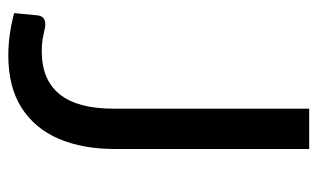

<svg xmlns="http://www.w3.org/2000/svg" viewBox="-171 -585 764 462"><g transform="rotate(90 211.0 -354.0)"><path d="M113 8Q64.5 8 11.5 -6L17 -62.5Q19 -81 39 -81Q46.5 -81 56.5 -78Q65 -76 76.2 -74.2Q87.5 -72.5 103 -72.5Q241.5 -72.5 241.5 -245V-716H338.5V-247.5Q338.5 -171 314 -113.5Q289.5 -56 239.5 -24Q189.5 8 113 8Z"/></g></svg>

Font: Verano Sans
Style: Regular
Weight: 400
Designer: Lukasz Dziedzic with Adam Twardoch and Botio Nikoltchev
Foundry: tyPoland Lukasz Dziedzic
Version: Version 3.001;December 28, 2019;FontCreator 12.0.0.2547 64-b